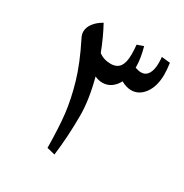

<svg xmlns="http://www.w3.org/2000/svg" viewBox="-137 -677 753 786"><g transform="rotate(30 239.0 -284.0)"><path d="M76.7 -495.1Q76.7 -515.1 90.8 -534.2Q105 -553.2 130.9 -567.9Q160.2 -514.2 182.6 -454.6Q206.5 -436.5 238.8 -436.5Q268.1 -436.5 281.5 -455.3Q294.9 -474.1 294.9 -512.2Q294.9 -534.7 292.5 -557.6L322.3 -567.9Q336.4 -516.1 336.4 -480V-474.1Q353 -468.3 364.7 -468.3Q385.7 -468.3 397.2 -486.3Q408.7 -504.4 408.7 -538.1Q408.7 -556.6 407.2 -565.9L447.8 -561.5Q452.1 -529.8 452.1 -508.8Q452.1 -453.1 427.5 -418.9Q402.8 -384.8 365.7 -384.8Q343.3 -384.8 317.9 -398.9Q307.6 -378.4 289.8 -365.5Q272 -352.5 248 -352.5Q231.4 -352.5 213.4 -360.4H212.4Q237.8 -264.6 237.8 -190.9Q237.8 -92.3 226.1 0L188 -9.3Q187 -106 179.7 -168.2Q172.4 -230.5 151.4 -303Q130.4 -375.5 85 -465.8Q76.7 -481.4 76.7 -495.1Z"/></g></svg>

Font: Noto Naskh Arabic
Style: Regular
Weight: 400
Designer: Monotype Design team
Foundry: Monotype Imaging Inc.
Version: Version 1.01